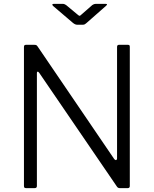

<svg xmlns="http://www.w3.org/2000/svg" viewBox="-20 -974 796 994"><path d="M642 -742Q648 -742 650 -739.5Q652 -737 652 -731V-11Q652 0 641 0H606H601Q591 0 586 -7L183 -597Q178 -604 174.5 -603Q171 -602 171 -596V-11Q171 0 159 0H116Q109 0 106.5 -2.5Q104 -5 104 -12V-730Q104 -737 106.5 -739.5Q109 -742 115 -742H157Q164 -742 167.5 -740.5Q171 -739 175 -733L571 -151Q576 -145 580 -145Q582 -145 584 -147.5Q586 -150 586 -154V-731Q586 -742 596 -742ZM475 -954H527Q534 -954 534 -951Q534 -948 528 -943L428 -855Q426 -854 421.5 -850Q417 -846 410 -846H379Q369 -846 357 -856L255 -943Q251 -947 251 -950Q251 -954 258 -954H305Q310 -954 313.5 -952.5Q317 -951 322 -948L381 -899Q389 -892 392 -892Q395 -892 402 -899L458 -948Q467 -954 475 -954Z"/></svg>

Font: Libre Franklin Light
Style: Regular
Weight: 300
Designer: Pablo Impallari, Rodrigo Fuenzalida
Foundry: Impallari Type
Version: Version 1.002; ttfautohint (v1.5)